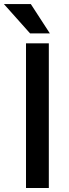

<svg xmlns="http://www.w3.org/2000/svg" viewBox="-60 -945 346 965"><path d="M185.4 -727.3V0H70.7V-727.3ZM94.8 -924.7 190.7 -777H91.3L-40.5 -924.7Z"/></svg>

Font: Interface Medium
Style: Regular
Weight: 500
Designer: Rasmus Andersson
Foundry: rsms
Version: Version 1.8